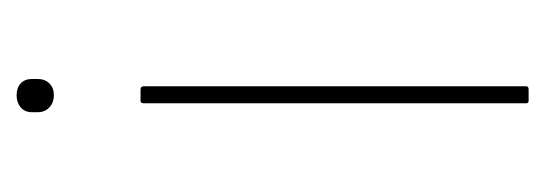

<svg xmlns="http://www.w3.org/2000/svg" viewBox="-238 -434 672 237"><g transform="rotate(-90 98.5 -316.0)"><path d="M92 0Q89 0 89 -3V-475Q89 -479 92 -479H106Q110 -479 110 -475V-3Q110 0 106 0ZM99 -586Q90 -586 84 -591.5Q78 -597 78 -606V-613Q78 -622 84 -627Q90 -632 99 -632Q108 -632 113.5 -627Q119 -622 119 -613V-606Q119 -597 113.5 -591.5Q108 -586 99 -586Z"/></g></svg>

Font: Sofia Sans Semi Condensed Thin
Style: Regular
Weight: 250
Version: Version 4.100